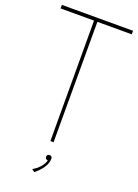

<svg xmlns="http://www.w3.org/2000/svg" viewBox="-165 -768 731 1019"><g transform="rotate(20 201.0 -258.0)"><path d="M166 184C200 156 227 123 227 86C227 76 219 71 212 71C203 71 197 77 197 85C197 93 200 99 210 101H212C212 101 206 141 150 173ZM208 0V-680H402V-700H0V-680H189L190 0Z"/></g></svg>

Font: Advent Pro
Style: Thin
Weight: 100
Designer: Andreas Kalpakidis
Foundry: Andreas Kalpakidis
Version: Version 2.002 2007